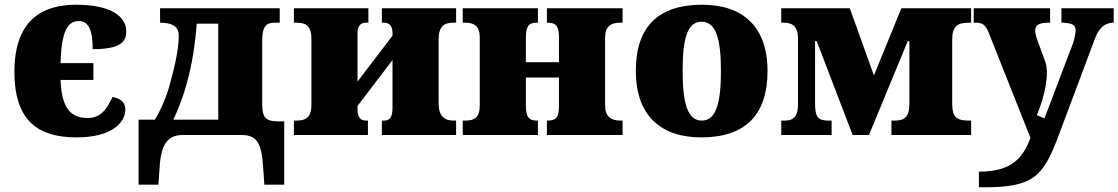

<svg xmlns="http://www.w3.org/2000/svg" viewBox="-20 -571 4730 812"><path d="M304 10C455 10 510 -54 510 -107C510 -145 482 -155 456 -161C433 -112 407 -72 352 -72C276 -72 241 -116 236 -233H375V-304H236C240 -452 272 -482 314 -482C358 -482 372 -436 372 -363C490 -363 514 -395 514 -438C514 -498 455 -551 302 -551C156 -551 41 -484 41 -267C41 -55 146 10 304 10Z M650 210 655 137C661 37 690 0 753 0H1001C1070 0 1086 38 1093 137L1098 210H1182V-58H1152C1104 -58 1089 -76 1089 -128V-401C1089 -457 1104 -475 1142 -475H1163V-536H657V-475H654C698 -475 736 -466 736 -420C736 -363 719 -287 694 -199C675 -137 653 -95 635 -65H566V210ZM713 -65C771 -187 801 -321 812 -471H903V-65Z M1536 0V-61H1528C1504 -61 1492 -74 1492 -110V-123L1640 -317V-115C1640 -79 1630 -61 1606 -61H1595V0H1909V-61H1898C1860 -61 1835 -79 1835 -135V-405C1835 -461 1860 -475 1898 -475H1909V-536H1595V-475H1605C1629 -475 1640 -458 1640 -432V-420L1492 -226V-431C1492 -464 1506 -475 1530 -475H1538V-536H1223V-475H1234C1272 -475 1297 -463 1297 -407V-129C1297 -73 1272 -61 1234 -61H1223V0Z M2255 0V-61H2251C2218 -61 2204 -74 2204 -125V-243H2344V-125C2344 -74 2331 -61 2297 -61H2293V0H2613V-61H2602C2564 -61 2539 -79 2539 -125V-411C2539 -460 2564 -475 2602 -475H2613V-536H2293V-475H2297C2331 -475 2344 -461 2344 -412V-308H2204V-411C2204 -460 2216 -475 2250 -475H2255V-536H1937V-475H1948C1986 -475 2009 -461 2009 -412V-125C2009 -74 1987 -61 1948 -61H1937V0Z M2946 10C3130 10 3226 -83 3226 -271C3226 -459 3121 -551 2949 -551C2765 -551 2669 -459 2669 -271C2669 -83 2774 10 2946 10ZM2948 -61C2888 -61 2867 -134 2867 -271C2867 -409 2887 -479 2947 -479C3007 -479 3029 -409 3029 -271C3029 -134 3008 -61 2948 -61Z M3497 0V-61H3484C3440 -61 3427 -75 3427 -134V-397H3434L3586 0H3655L3819 -397H3826V-134C3826 -75 3805 -61 3763 -61H3750V0H4087V-61H4079C4025 -61 4007 -75 4007 -134V-402C4007 -461 4029 -475 4079 -475H4087V-536H3792L3676 -252L3574 -536H3284V-475H3295C3329 -475 3355 -462 3355 -406V-131C3355 -75 3333 -61 3299 -61H3284V0Z M4120 221H4143C4355 221 4393 173 4459 -3L4610 -406C4627 -452 4650 -473 4686 -475H4690V-536H4469V-475H4474C4513 -473 4529 -467 4529 -442C4529 -429 4522 -399 4518 -388L4397 -70L4365 -84C4399 -164 4419 -261 4400 -312L4368 -399C4363 -413 4358 -429 4358 -442C4358 -464 4373 -475 4416 -475H4421V-536H4098V-475H4103C4133 -475 4147 -470 4162 -431L4338 12C4307 94 4262 155 4120 155Z"/></svg>

Font: UArctic Serif Black
Style: Regular
Weight: 900
Designer: Customization by Puisto advertising & original work Monotype Design Team
Foundry: Monotype Imaging Inc.
Version: Version 2.004